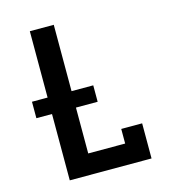

<svg xmlns="http://www.w3.org/2000/svg" viewBox="-109 -825 819 914"><g transform="rotate(-15 300.0 -367.5)"><path d="M122 0V-735H240V-101H422V-173H525V0ZM45 -327V-408H347V-327Z"/></g></svg>

Font: Iosevka Book
Style: Bold
Weight: 700
Designer: Belleve Invis
Foundry: Belleve Invis
Version: Version 28.0.7; ttfautohint (v1.8.3)